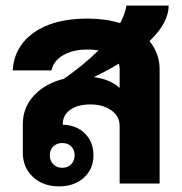

<svg xmlns="http://www.w3.org/2000/svg" viewBox="-20 -652 647 682"><path d="M511 -506Q547 -462 547 -406V0H405V-205Q405 -239 375.5 -260Q346 -281 301 -281Q256 -281 229.5 -262Q203 -243 203 -212V-209Q251 -208 281.5 -178Q312 -148 312 -100Q312 -52 278 -21Q244 10 190 10Q133 10 97 -23.5Q61 -57 61 -110V-211Q61 -270 101 -313Q141 -356 207 -372Q277 -421 330 -473Q312 -476 290 -476Q239 -476 204.5 -456Q170 -436 163 -402H25Q30 -486 100 -536Q170 -586 290 -586Q353 -586 407 -570Q425 -604 429 -632H579Q579 -571 511 -506ZM402 -426Q363 -402 313 -378Q370 -371 405 -340V-409Q405 -417 402 -426ZM201 -144Q182 -144 169.5 -132Q157 -120 157 -100Q157 -81 169.5 -68.5Q182 -56 201 -56Q221 -56 233 -68.5Q245 -81 245 -100Q245 -120 233 -132Q221 -144 201 -144Z"/></svg>

Font: Sarabun ExtraBold
Style: Regular
Weight: 800
Version: Version 1.000; ttfautohint (v1.6)